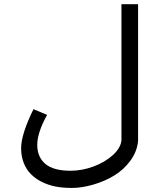

<svg xmlns="http://www.w3.org/2000/svg" viewBox="-20 -687 780 941"><path d="M83.5 39.1Q83.5 -28.3 144 -151.9L210.9 -124Q162.6 -37.1 162.6 22.9Q162.6 83 202.6 116.5Q242.7 149.9 325.7 149.9Q381.3 149.9 437.7 129.2Q494.1 108.4 532.7 73.5Q571.3 38.6 575.2 1V-666.5H656.7V4.9Q651.4 56.2 619.4 100.1Q587.4 144 540.3 172.9Q493.2 201.7 436.3 218Q379.4 234.4 331.5 234.1Q283.7 233.9 249 226.6Q214.4 219.2 183.8 203.9Q153.3 188.5 131.1 166Q108.9 143.6 96.2 111.1Q83.5 78.6 83.5 39.1Z"/></svg>

Font: GanjNamehSans
Style: Regular
Weight: 400
Designer: Mohammad Saleh Souzanchi
Foundry: http://font-store.ir
Version: Version:0.0.4;RFB:1.2.5;Building:2016-12-11 09:43:53.670092